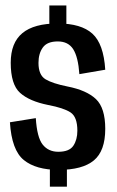

<svg xmlns="http://www.w3.org/2000/svg" viewBox="-20 -696 436 716"><path d="M113.5 -255.5Q118 -183.5 139.2 -156.8Q160.5 -130 197.5 -130Q238.5 -130 253.5 -152.5Q268.5 -175 268.5 -208.5Q268.5 -260 243 -276.8Q217.5 -293.5 159.5 -304.5Q89.5 -318.5 54.8 -349.8Q20 -381 20 -462Q20 -536.5 63.5 -572.5Q107 -608.5 195.5 -608.5Q282.5 -608.5 324.5 -570.5Q366.5 -532.5 372.5 -436L276 -419.5Q271.5 -483.5 253 -512.5Q234.5 -541.5 195.5 -541.5Q156 -541.5 139.8 -519Q123.5 -496.5 123.5 -461.5Q123.5 -416 150 -400.2Q176.5 -384.5 231.5 -373.5Q303 -359.5 337.8 -326.5Q372.5 -293.5 372.5 -215.5Q372.5 -133 330 -97.8Q287.5 -62.5 198.5 -62.5Q114 -62.5 68.8 -99.2Q23.5 -136 17 -240L113.5 -255.5ZM227.5 -675.5V-595.5H164V-675.5ZM229.5 -74V0H166V-74Z"/></svg>

Font: Anybody Narrow Medium
Style: Regular
Weight: 500
Width: 3
Designer: Tyler Finck
Foundry: Etcetera Type Company
Version: Version 1.000; ttfautohint (v1.8)